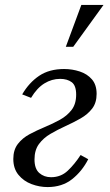

<svg xmlns="http://www.w3.org/2000/svg" viewBox="-20 -750 446 779"><path d="M173 9Q140 9 108 -3Q76 -15 55 -40.5Q34 -66 34 -105Q34 -142 52.5 -166Q71 -190 100 -205.5Q129 -221 161.5 -234.5Q194 -248 223 -264Q252 -280 270.5 -304Q289 -328 289 -366Q289 -403 271 -416.5Q253 -430 224 -430Q190 -430 160 -411.5Q130 -393 106 -353L70 -367Q98 -415 139 -442.5Q180 -470 240 -470Q273 -470 303.5 -460Q334 -450 353 -428Q372 -406 372 -369Q372 -333 354 -309.5Q336 -286 307 -269.5Q278 -253 246 -238.5Q214 -224 185 -207Q156 -190 138 -165.5Q120 -141 120 -103Q120 -65 139.5 -48Q159 -31 187 -31Q227 -31 255 -57.5Q283 -84 307 -121L338 -104Q313 -55 272.5 -23Q232 9 173 9ZM400 -730 277 -560H247L310 -730Z"/></svg>

Font: Brygada 1918
Style: Italic
Weight: 400
Italic angle: -8°
Designer: Mateusz Machalski | Borys Kosmynka | Przemek Hoffer
Foundry: NIEPODLEGLA 2018
Version: Version 3.006